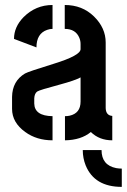

<svg xmlns="http://www.w3.org/2000/svg" viewBox="-20 -562 508 769"><path d="M467.8 186.5Q358.4 186.5 323.2 100.6Q311.5 71.3 311.5 39.1H386.7Q386.7 99.6 445.3 111.3Q457 113.3 467.8 113.3ZM28.3 -126Q28.3 -71.3 81.1 -33.2Q127 0 190.4 0V-96.7Q118.2 -97.7 117.2 -147.5V-168Q118.2 -187.5 128.9 -195.3Q136.7 -201.2 220.7 -223.6Q279.3 -239.3 302.7 -252V-155.3Q302.7 -108.4 258.8 -98.6Q250 -96.7 240.2 -96.7V0Q304.7 -1 343.8 -33.2Q377.9 0 429.7 0V-97.7Q404.3 -99.6 403.3 -128.9V-391.6Q403.3 -450.2 356.4 -496.1Q309.6 -542 239.3 -542V-446.3Q283.2 -446.3 297.9 -410.2Q302.7 -398.4 302.7 -385.7V-365.2Q302.7 -339.8 195.3 -306.6Q93.8 -275.4 80.1 -267.6Q29.3 -237.3 28.3 -173.8ZM36.1 -406.2 126 -372.1Q126 -427.7 168.9 -442.4Q179.7 -446.3 190.4 -446.3V-542Q123 -542 74.2 -493.2Q36.1 -454.1 36.1 -406.2Z"/></svg>

Font: Post No Bills Jaffna
Style: Bold
Weight: 700
Designer: Kosala Senevirathne, Siva Puranthara, Lasantha Premarathna, Tharique Azeez
Foundry: Mooniak
Version: Version 1.220 ; ttfautohint (v1.6)